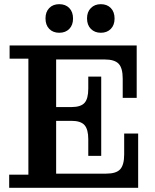

<svg xmlns="http://www.w3.org/2000/svg" viewBox="-20 -900 745 920"><path d="M24 0V-63H116V-619H26V-682H249V0ZM249 0V-68H642V0ZM403 -233Q403 -280 385 -300.5Q367 -321 322 -321H465V-153H403ZM249 -321V-387H465V-321ZM489 -68Q537 -68 556 -89Q575 -110 575 -160V-260H642V-68ZM322 -387Q367 -387 385 -407Q403 -427 403 -475V-533H465V-387ZM249 -615V-682H635V-615ZM568 -523Q568 -574 548.5 -594.5Q529 -615 482 -615H635V-431H568ZM463 -743Q434 -743 415.5 -761.5Q397 -780 397 -812Q397 -843 415.5 -861.5Q434 -880 463 -880Q493 -880 511 -861.5Q529 -843 529 -811Q529 -780 511 -761.5Q493 -743 463 -743ZM264 -743Q234 -743 216 -761.5Q198 -780 198 -812Q198 -843 216 -861.5Q234 -880 264 -880Q294 -880 312 -861.5Q330 -843 330 -811Q330 -780 312 -761.5Q294 -743 264 -743Z"/></svg>

Font: Montagu Slab 120pt Medium
Style: Regular
Weight: 500
Designer: Florian Karsten
Foundry: Florian Karsten
Version: Version 1.000